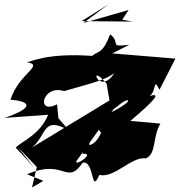

<svg xmlns="http://www.w3.org/2000/svg" viewBox="-34 -777 792 845"><path d="M128 -42 107 48 157 19 85 -10C251 -82 258 43 330 -61C383 -72 365 83 403 -7C472 8 543 -89 608 -80C656 -101 636 -174 672 -233L540 -245C652 -340 691 -383 597 -344C666 -349 633 -451 668 -382L738 -519L460 -542L535 -580C440 -568 501 -587 451 -626C416 -538 403 -556 371 -531C173 -545 103 -505 84 -503C164 -490 50 -456 12 -338C105 -331 115 -302 -14 -258L178 -272C141 -182 60 -155 35 -127C107 -54 166 25 45 -129ZM223 -257 217 -318C123 -269 152 -407 248 -376C335 -402 436 -424 470 -457C402 -347 349 -512 435 -409L448 -335L107 -128C173 -181 152 -270 269 -203ZM328 -100C392 -107 289 -39 303 -69L466 -297L483 -309C545 -366 578 -327 372 -247L435 -158C412 -302 431 -122 332 -137C373 -121 347 -15 362 -175ZM442 -757 325 -684 550 -682 504 -690 532 -733 333 -676Z"/></svg>

Font: Asimov Silicon
Style: Regular
Weight: 400
Designer: Google
Version: Version 2.000980; 2014